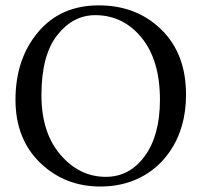

<svg xmlns="http://www.w3.org/2000/svg" viewBox="-20 -678 742 708"><path d="M331.1 -622.1Q249 -622.1 190.9 -548.1Q132.8 -474.1 132.8 -327.1Q132.8 -189 202.9 -107.4Q272.9 -25.9 370.1 -25.9Q458 -25.9 513.9 -102.5Q569.8 -179.2 569.8 -310.1Q569.8 -456.1 502 -539.1Q434.1 -622.1 331.1 -622.1ZM666 -329.1Q666 -204.1 604 -116.2Q562 -56.2 496.8 -23.2Q431.6 9.8 350.1 9.8Q218.3 9.8 127.7 -78.1Q37.1 -166 37.1 -310.1Q37.1 -460 120.1 -559.1Q203.1 -658.2 344.2 -658.2Q483.4 -658.2 574.7 -569.1Q666 -480 666 -329.1Z"/></svg>

Font: Linux Libertine O
Style: Regular
Weight: 400
Designer: Philipp H. Poll
Foundry: Philipp H. Poll
Version: Version 5.3.0